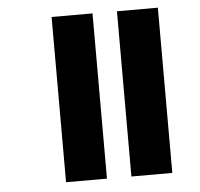

<svg xmlns="http://www.w3.org/2000/svg" viewBox="-48 -671 749 720"><g transform="rotate(-5 327.0 -311.0)"><path d="M418 -622H572V0H418ZM172 -622H326V0H172Z"/></g></svg>

Font: Noto Sans ExtraBold
Style: Regular
Weight: 800
Designer: Monotype Design Team
Foundry: Monotype Imaging Inc.
Version: Version 2.007